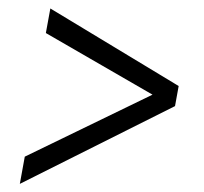

<svg xmlns="http://www.w3.org/2000/svg" viewBox="-20 -549 487 458"><path d="M343.8 -323.2 89.4 -470.2 100.1 -528.8 406.2 -343.8 397.5 -295.9 27.3 -110.4 39.1 -175.3Z"/></svg>

Font: TypoPRO Roboto
Style: Italic
Weight: 300
Italic angle: -12°
Designer: Google
Version: Version 2.136; 2016